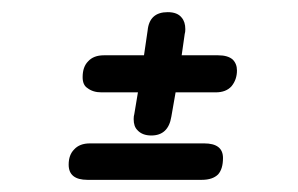

<svg xmlns="http://www.w3.org/2000/svg" viewBox="-20 -398 490 316"><path d="M262 -206 269 -246H335Q352 -246 361 -256Q370 -267 370 -282Q370 -293 363 -300Q355 -307 339 -307H279L284 -342Q285 -345 285 -350Q285 -362 279 -369Q272 -378 256 -378Q226 -378 223 -348L217 -307H151Q134 -307 125 -297Q116 -288 116 -271Q116 -258 124 -253Q133 -246 147 -246H207L201 -210Q200 -207 200 -202Q200 -190 206 -184Q214 -175 229 -175Q257 -175 262 -206ZM124 -102H312Q330 -102 339 -111Q347 -120 347 -138Q347 -162 316 -162H128Q111 -162 102 -152Q93 -143 93 -127Q93 -102 124 -102Z"/></svg>

Font: Sangu Suruhee
Style: Regular
Weight: 400
Designer: Hasan Shazil
Foundry: Thaana Type Foundry
Version: Version 1.010